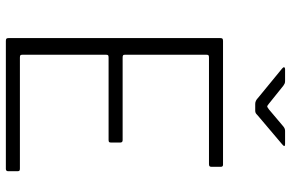

<svg xmlns="http://www.w3.org/2000/svg" viewBox="-189 -805 994 656"><g transform="rotate(90 308.0 -477.0)"><path d="M112 -740C110.7 -738.7 110 -735.7 110 -731V-11C110 -6.3 110.7 -3.3 112 -2C113.3 -0.7 116 0 120 0H557C562.3 0 565 -2.7 565 -8V-40C565 -43.3 564.3 -45.5 563 -46.5C561.7 -47.5 559.3 -48 556 -48H177C173 -48 170.3 -48.5 169 -49.5C167.7 -50.5 167 -53 167 -57V-342C167 -346 167.7 -348.5 169 -349.5C170.3 -350.5 173 -351 177 -351H458C461.3 -351 463.7 -351.5 465 -352.5C466.3 -353.5 467 -355.7 467 -359V-391C467 -396.3 464.3 -399 459 -399H177C173 -399 170.3 -399.5 169 -400.5C167.7 -401.5 167 -403.7 167 -407V-685C167 -689 167.7 -691.5 169 -692.5C170.3 -693.5 173 -694 177 -694H541C544.3 -694 546.7 -694.7 548 -696C549.3 -697.3 550 -699.7 550 -703V-734C550 -739.3 547.7 -742 543 -742H120C116 -742 113.3 -741.3 112 -740ZM427 -954C421.7 -954 416.7 -952 412 -948L354 -899C348.7 -895 345.3 -893 344 -893C342 -893 338.7 -895 334 -899L273 -948C270.3 -950 267.8 -951.5 265.5 -952.5C263.2 -953.5 260.3 -954 257 -954H216C212.7 -954 210.7 -953 210 -951C209.3 -949 210.7 -946.7 214 -944L314 -862C320.7 -855.3 327.7 -852 335 -852H358C362.7 -852 366.5 -853.3 369.5 -856C372.5 -858.7 374.3 -860.3 375 -861L473 -944C477 -947.3 479 -949.7 479 -951C479 -953 476.7 -954 472 -954Z"/></g></svg>

Font: Libre Franklin ExtraLight
Style: Regular
Weight: 275
Designer: Pablo Impallari, Rodrigo Fuenzalida
Foundry: Impallari Type
Version: Version 1.002; ttfautohint (v1.5)